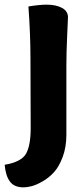

<svg xmlns="http://www.w3.org/2000/svg" viewBox="-45 -686 355 825"><path d="M56.2 119.1Q16.1 119.1 -2.4 94Q-21 68.8 -24.9 22Q46.9 9.8 66.9 -25.6Q86.9 -61 86.9 -136.2Q86.9 -157.2 86.4 -267.6Q85.9 -377.9 85.9 -431.2Q85.9 -541 77.1 -658.2Q125 -666 154.8 -666Q195.8 -666 221.4 -652.1Q247.1 -638.2 247.1 -611.8Q247.1 -610.8 243.7 -534.9Q240.2 -459 240.2 -404.8V-106.9Q240.2 -54.2 224.6 -12.2Q209 29.8 187 54Q165 78.1 137.9 93.5Q110.8 108.9 90.8 114Q70.8 119.1 56.2 119.1Z"/></svg>

Font: Sukar
Style: black
Weight: 900
Designer: Dario Muhafara - Ghiath Alsory
Foundry: Dario Muhafara - Ghiath Alsory
Version: Version 1.00 March 27, 2016, initial release